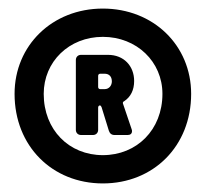

<svg xmlns="http://www.w3.org/2000/svg" viewBox="-20 -729 480 448"><path d="M220 -709C102 -709 14 -623 14 -510C14 -388 102 -301 220 -301C338 -301 426 -388 426 -510C426 -623 338 -709 220 -709ZM220 -367C141 -367 82 -426 82 -510C82 -585 141 -643 220 -643C299 -643 359 -585 359 -510C359 -426 299 -367 220 -367ZM293 -540C293 -575 269 -601 232 -601H169C162 -601 157 -596 157 -589V-426C157 -419 162 -414 169 -414H197C204 -414 209 -419 209 -426V-478C209 -481 211 -483 213 -483C215 -483 216 -481 217 -479L234 -424C236 -418 240 -414 247 -414H278C284 -414 288 -417 288 -423C288 -424 288 -426 287 -428L267 -487C266 -489 267 -492 270 -493C285 -503 293 -519 293 -540ZM214 -557H224C235 -557 241 -550 241 -539C241 -530 235 -521 224 -521H214C211 -521 209 -523 209 -526V-552C209 -555 211 -557 214 -557Z"/></svg>

Font: Barlow Condensed ExtraBold
Style: Regular
Weight: 800
Width: 3
Designer: Jeremy Tribby
Foundry: Tribby Type
Version: Version 1.422;hotconv 1.0.109;makeotfexe 2.5.65596